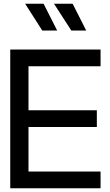

<svg xmlns="http://www.w3.org/2000/svg" viewBox="-20 -1011 588 1031"><path d="M35 -745H520V-655H133V-419H500V-329H133V-90H520V0H35ZM270 -991H370L443 -847H363ZM214 -991 287 -847H207L115 -991Z"/></svg>

Font: BLUETTI 2.0 Normal
Style: Normal
Weight: 400
Designer: Stijn de Vries
Foundry: tokotype
Version: Version 2.005;October 31, 2023;FontCreator 14.0.0.2814 64-bi